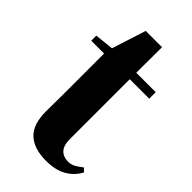

<svg xmlns="http://www.w3.org/2000/svg" viewBox="-225 -774 857 857"><g transform="rotate(45 203.5 -345.5)"><path d="M177 -505V-546H380V-505ZM250 17Q174 17 134 -20Q94 -57 94 -139Q94 -169 94.5 -193.5Q95 -218 95 -249V-505H14V-537L118 -548L100 -536L155 -708H258L257 -529V-519V-127Q257 -87 274.5 -68.5Q292 -50 322 -50Q341 -50 356 -58Q371 -66 391 -82L407 -66Q385 -26 346.5 -4.5Q308 17 250 17Z"/></g></svg>

Font: Noto Serif JP ExtraLight Black
Style: Regular
Weight: 900
Version: Version 2.003-H1;hotconv 1.1.1;makeotfexe 2.6.0